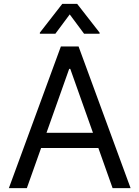

<svg xmlns="http://www.w3.org/2000/svg" viewBox="-20 -966 716 986"><path d="M117.9 0 191.1 -206H485.1L558.2 0H650.6L383.5 -727.3H292.6L25.6 0ZM218.8 -284.1 335.2 -612.2H340.9L457.4 -284.1ZM411.9 -792.6H491.5V-798.3L376.4 -946H299.7L184.7 -798.3V-792.6H264.2L338.1 -892Z"/></svg>

Font: Inter-Regular
Style: Regular
Weight: 500
Designer: Rasmus Andersson
Foundry: rsms
Version: ""